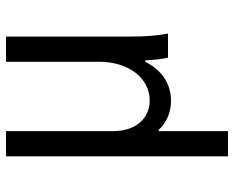

<svg xmlns="http://www.w3.org/2000/svg" viewBox="-90 -490 780 640"><g transform="rotate(-90 300.0 -170.0)"><path d="M99 200H183V-31H187C211 -5 245 10 284 10C341 10 387 -21 414 -76H419C420 -45 423 -21 428 0H508C501 -36 498 -79 498 -130V-540H414V-228C414 -132 360 -61 285 -61C224 -61 183 -109 183 -182V-540H99Z"/></g></svg>

Font: CommitMono
Style: 400Regular
Weight: 400
Monospace: yes
Designer: Eigil Nikolajsen
Foundry: Eigil Nikolajsen
Version: Version 1.143